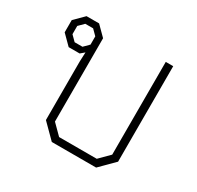

<svg xmlns="http://www.w3.org/2000/svg" viewBox="-125 -703 871 848"><g transform="rotate(30 310.0 -279.0)"><path d="M162 -71V-369L164 -417L144 -400H88L40 -448V-510L88 -558H152L200 -510V-85L250 -35H442L492 -85V-558H530V-71L459 0H233ZM140 -432 166 -458V-500L140 -526H100L74 -500V-458L100 -432Z"/></g></svg>

Font: Chakra Petch ExtraLight
Style: Regular
Weight: 275
Designer: Katatrad Aksorn Co.,Ltd.
Foundry: Cadson Demak Co.,Ltd.
Version: Version 1.000; ttfautohint (v1.6)